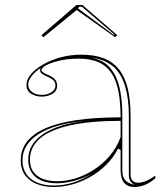

<svg xmlns="http://www.w3.org/2000/svg" viewBox="-20 -734 669 769"><path d="M305 -515Q358 -515 395.5 -500.5Q433 -486 457 -455.5Q481 -425 492 -378.5Q503 -332 503 -269V-36Q503 -18 511.5 -10Q520 -2 532 -2Q548 -2 566.5 -10Q585 -18 602 -31V-20Q590 -9 576 -1Q562 7 547.5 11Q533 15 519 15Q491 15 477 -2Q463 -19 463 -54Q463 -84 463 -97.5Q463 -111 463 -118Q463 -125 463 -133L453 -139Q434 -102 405 -73.5Q376 -45 340.5 -25Q305 -5 268 5Q231 15 196 15Q160 15 130 4Q100 -7 81.5 -31Q63 -55 63 -92Q63 -177 163 -220.5Q263 -264 463 -264Q463 -347 446.5 -398.5Q430 -450 393.5 -474.5Q357 -499 295 -499Q252 -499 218 -491Q184 -483 165 -472.5Q146 -462 146 -453Q146 -449 153 -444Q160 -439 179 -431Q209 -417 209 -391Q209 -370 190.5 -358.5Q172 -347 147 -347Q124 -347 105 -358.5Q86 -370 86 -394Q86 -416 104 -437Q122 -458 153 -476Q184 -494 223.5 -504.5Q263 -515 305 -515ZM463 -250Q342 -250 261 -232Q180 -214 140 -179.5Q100 -145 100 -94Q100 -63 115 -44Q130 -25 154.5 -16.5Q179 -8 209 -8Q243 -8 280.5 -19Q318 -30 353.5 -52.5Q389 -75 418 -108Q447 -141 463 -185ZM196 9Q236 9 275 -3.5Q314 -16 347 -38Q313 -19 276.5 -9.5Q240 0 208 0Q171 0 145.5 -11Q120 -22 106.5 -43.5Q93 -65 93 -94Q93 -158 155 -198.5Q217 -239 329 -250Q204 -240 137 -198.5Q70 -157 70 -92Q70 -60 85 -37.5Q100 -15 128.5 -3Q157 9 196 9ZM345 -504Q370 -498 390 -487.5Q410 -477 425 -457Q448 -429 459 -382Q470 -335 470 -269V-48Q470 -35 474 -25Q478 -15 485.5 -8.5Q493 -2 502 1Q506 3 510 4Q514 5 519 6Q506 -1 501 -10.5Q496 -20 496 -37V-269Q496 -338 482 -385.5Q468 -433 440 -462Q427 -474 412 -482.5Q397 -491 380 -496Q363 -501 345 -504ZM147 -354Q171 -354 186.5 -365Q202 -376 202 -391Q202 -407 190.5 -415Q179 -423 166 -429Q158 -432 150 -437Q142 -442 141 -450Q139 -456 143 -462Q128 -452 116.5 -440.5Q105 -429 99 -417.5Q93 -406 93 -394Q93 -377 108.5 -365.5Q124 -354 147 -354ZM154 -585 146 -593 286 -714H310L450 -593L441 -585L287 -694ZM438 -596 308 -707H297L293 -700L436 -594Z"/></svg>

Font: Kalnia Glaze Thin ExtraLight
Style: Regular
Weight: 250
Version: Version 1.110